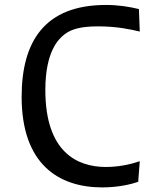

<svg xmlns="http://www.w3.org/2000/svg" viewBox="-20 -762 660 794"><path d="M418 -741.5C163.5 -741.5 69.5 -589 69.5 -361.5C69.5 -84 221.5 13 403 13C468.5 13 522.5 0 551.5 -10L558 -95.5C518.5 -81.5 468.5 -71.5 418 -71.5C300 -71.5 167.5 -132 167.5 -390C167.5 -549.5 222.5 -601.5 247 -620C274.5 -641 312 -653 386.5 -653C463 -653 520 -640.5 558 -631.5L554.5 -724.5C513 -734.5 469 -741.5 418 -741.5Z"/></svg>

Font: Monaspace Argon
Style: Regular
Weight: 400
Designer: Riley Cran & the Lettermatic Team
Foundry: Lettermatic
Version: Version 1.200 (Monaspace Argon)